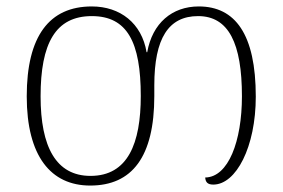

<svg xmlns="http://www.w3.org/2000/svg" viewBox="-20 -566 877 596"><path d="M260 10C390 10 459 -79 459 -268V-301C459 -447 503 -516 595 -516C690 -516 731 -431 731 -267C731 -128 689 -16 617 -15C618 0 625 7 642 7C713 7 774 -110 774 -266C774 -460 710 -546 597 -546C514 -546 453 -494 437 -404H435C420 -494 353 -546 265 -546C133 -546 63 -454 63 -267C63 -81 138 10 260 10ZM261 -20C154 -20 106 -110 106 -267C106 -431 152 -516 265 -516C375 -516 417 -435 417 -268C417 -121 377 -20 261 -20Z"/></svg>

Font: Noto Serif Georgian ExtraLight
Style: Regular
Weight: 200
Designer: Monotype Design Team, Akaki Razmadze
Foundry: Google LLC
Version: Version 2.003